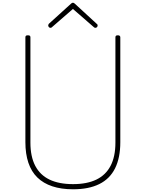

<svg xmlns="http://www.w3.org/2000/svg" viewBox="-20 -1375 1073 1414"><path d="M518 19Q431 19 365 -3Q299 -25 255 -68Q211 -111 189 -176.5Q167 -242 167 -328V-1100Q167 -1108 171 -1111.5Q175 -1115 185 -1115Q196 -1115 200 -1111.5Q204 -1108 204 -1100V-325Q204 -222 239.5 -154Q275 -86 344.5 -52.5Q414 -19 518 -19Q621 -19 690 -52.5Q759 -86 794.5 -154Q830 -222 830 -325V-1100Q830 -1108 834 -1111.5Q838 -1115 848 -1115Q866 -1115 866 -1100V-328Q866 -213 827.5 -135.5Q789 -58 711.5 -19.5Q634 19 518 19ZM351 -1170Q345 -1170 340 -1175.5Q335 -1181 335 -1188Q335 -1191 336.5 -1194Q338 -1197 340 -1200L501 -1346Q506 -1351 509.5 -1353Q513 -1355 517 -1355Q521 -1355 524.5 -1353Q528 -1351 533 -1346L694 -1198Q697 -1196 698 -1193Q699 -1190 699 -1187Q699 -1180 694 -1175Q689 -1170 682 -1170Q679 -1170 676 -1171.5Q673 -1173 670 -1176L517 -1309L364 -1176Q361 -1173 358.5 -1171.5Q356 -1170 351 -1170Z"/></svg>

Font: Playwrite FR Moderne Thin
Style: Regular
Weight: 250
Version: Version 1.002